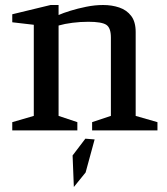

<svg xmlns="http://www.w3.org/2000/svg" viewBox="-20 -521 666 767"><path d="M29 0V-33L115 -58V-422L29 -432V-464L182 -501H214V-461Q232 -469 261 -478Q290 -487 324.5 -494Q359 -501 392 -501Q427 -501 456.5 -491Q486 -481 504 -457.5Q522 -434 522 -393V-58L609 -33V0H348V-33L423 -58V-371Q423 -410 404.5 -422Q386 -434 333 -434Q301 -434 269.5 -430Q238 -426 214 -419V-58L289 -33V0ZM275 226 270 100 321 33 358 36 322 168Z"/></svg>

Font: Manuale Medium
Style: Regular
Weight: 500
Designer: Eduardo Tunni / Pablo Cosgaya
Foundry: Eduardo Tunni / Pablo Cosgaya
Version: Version 1.002